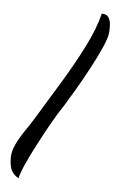

<svg xmlns="http://www.w3.org/2000/svg" viewBox="-45 -576 382 622"><g transform="rotate(5 145.5 -265.5)"><path d="M39 12Q24 4 16 -10Q8 -24 8 -53Q8 -74 19.5 -97.5Q31 -121 46.5 -143.5Q62 -166 73 -184Q111 -246 149.5 -309.5Q188 -373 218.5 -433Q249 -493 261 -543Q278 -543 284 -532Q290 -521 290.5 -507Q291 -493 290 -484Q289 -468 274.5 -435Q260 -402 239 -363Q218 -324 197.5 -289Q177 -254 165 -235Q146 -207 125.5 -170.5Q105 -134 87 -99Q68 -63 54.5 -32.5Q41 -2 39 12Z"/></g></svg>

Font: Birthstone
Style: Regular
Weight: 400
Designer: Robert E. Leuschke
Foundry: Robert E. Leuschke
Version: Version 1.013; ttfautohint (v1.8.3)